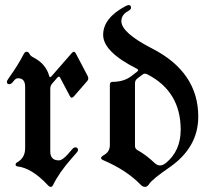

<svg xmlns="http://www.w3.org/2000/svg" viewBox="-20 -727 835 757"><path d="M7.3 -404.8Q7.3 -409.2 15.1 -419.9Q52.2 -471.7 73.7 -514.2Q78.1 -522.9 85.2 -522.9Q92.3 -522.9 96.2 -514.6Q100.1 -506.3 111.8 -500.5Q160.6 -475.6 173.8 -428.2Q175.3 -422.9 177.7 -422.9Q180.2 -422.9 183.1 -426.3L263.2 -518.1Q267.6 -522.9 271.5 -522.9Q275.4 -522.9 278.8 -516.6L325.2 -428.2Q328.1 -422.9 328.1 -417.5Q328.1 -412.1 323.7 -407.2L271 -346.7Q266.6 -341.8 262.7 -341.8Q258.8 -341.8 255.4 -348.1L217.3 -420.4Q214.8 -424.8 212.2 -424.8Q209.5 -424.8 206.5 -421.4L186.5 -398.4Q178.2 -389.2 178.2 -377.4V-129.9Q178.2 -94.7 211.9 -94.7Q226.1 -94.7 247.1 -118.7L265.1 -139.2Q271 -146 276.4 -146Q287.6 -146 287.6 -135.3Q287.6 -131.3 281.7 -124.5L263.7 -104Q213.9 -47.9 189 2.9Q185.5 9.8 180.2 9.8Q174.8 9.8 168.5 2.9Q106 -64 49.8 -70.8Q41.5 -71.8 41.5 -77.6Q41.5 -83.5 46.9 -86.4Q79.1 -104 79.1 -142.6V-384.8Q79.1 -418.5 51.3 -418.5Q41.5 -418.5 33.2 -406.7Q24.9 -395 16.1 -395Q7.3 -395 7.3 -404.8Z M390.6 -116.2Q413.1 -128.9 413.1 -154.8V-392.1Q413.1 -404.3 423.8 -404.3Q467.8 -404.3 497.1 -426.3L520.5 -444.3Q524.9 -447.8 524.9 -450.4Q524.9 -453.1 519.5 -456.1Q386.7 -522.9 386.7 -589.4Q386.7 -655.8 474.6 -702.6Q482.9 -707 487.3 -707Q496.6 -707 496.6 -696.3Q496.6 -689.5 485.4 -683.6Q458.5 -668.9 458.5 -643.6Q458.5 -597.7 580.1 -535.6Q761.7 -442.4 761.7 -267.1Q761.7 -145.5 647.9 -66.9Q581.1 -21 568.8 -2.4Q561 9.8 551.8 9.8Q542.5 9.8 534.7 1.5Q479.5 -55.7 388.7 -94.7Q378.4 -99.1 378.4 -104Q378.4 -108.9 390.6 -116.2ZM512.2 -151.9Q512.2 -141.1 521 -135.7Q555.7 -116.7 588.9 -85Q599.6 -74.7 610.8 -74.7Q622.1 -74.7 634.3 -84.5Q692.4 -132.3 692.4 -215.8Q692.4 -366.7 560.5 -434.1Q556.2 -436.5 551.3 -436.5Q546.4 -436.5 542 -433.1L521.5 -417.5Q512.2 -410.6 512.2 -398.4Z"/></svg>

Font: UnifrakturMaguntia21
Style: Book
Weight: 400
Designer: j. 'mach' wust, Gerrit Ansmann, Georg Duffner, based on a font by Peter Wiegel, original typeface by Carl Albert Fahrenw
Version: Version 2017-03-19